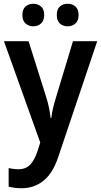

<svg xmlns="http://www.w3.org/2000/svg" viewBox="-20 -761 538 1021"><path d="M1 -542H132L225 -247Q234 -219 240 -190.5Q246 -162 249 -134H253Q256 -160 262.5 -188Q269 -216 279 -247L368 -542H497L290 73Q262 158 212.5 199Q163 240 95 240Q73 240 56.5 237.5Q40 235 26 232V133Q36 135 50 137Q64 139 78 139Q118 139 141.5 113.5Q165 88 180 41L194 -3ZM99 -681Q99 -712 116 -726.5Q133 -741 157 -741Q181 -741 198 -726.5Q215 -712 215 -681Q215 -651 198 -636Q181 -621 157 -621Q133 -621 116 -636Q99 -651 99 -681ZM282 -681Q282 -712 298.5 -726.5Q315 -741 340 -741Q364 -741 381 -726.5Q398 -712 398 -681Q398 -651 381 -636Q364 -621 340 -621Q315 -621 298.5 -636Q282 -651 282 -681Z"/></svg>

Font: Noto Sans Gurmukhi UI SemiCondensed SemiBold
Style: Regular
Weight: 600
Width: 4
Designer: Jelle Bosma - Monotype Design Team
Foundry: Monotype Imaging Inc.
Version: Version 2.004; ttfautohint (v1.8.4.7-5d5b)